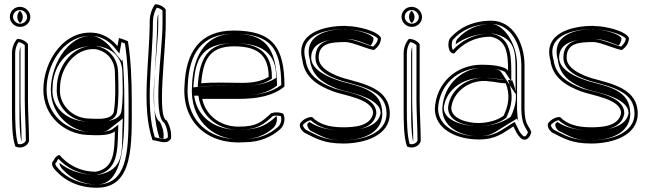

<svg xmlns="http://www.w3.org/2000/svg" viewBox="-20 -642 3035 899"><path d="M26 -563C26 -538 48 -516 74 -516C101 -516 122 -537 122 -562C122 -588 100 -610 73 -610C47 -610 26 -589 26 -563ZM36 -130C36 -75 36 2 52 44C80 57 111 41 116 18C116 -41 111 -116 111 -172V-435C103 -448 82 -460 61 -460C47 -446 36 -420 36 -393ZM41 -563C41 -581 55 -595 73 -595C92 -595 107 -579 107 -562C107 -546 93 -531 74 -531C56 -531 41 -547 41 -563ZM51 -130V-393C51 -413 58 -433 67 -445C80 -443 90 -436 96 -430V-172C96 -116 101 -42 101 16C97 27 81 37 64 32C52 -8 51 -78 51 -130ZM61 -563C61 -551 67 -540 74 -534C81 -540 87 -550 87 -562C87 -575 80 -586 73 -592C67 -586 61 -575 61 -563ZM71 -130C71 -84 71 -22 80 20C80 19 81 18 81 17C81 -41 76 -116 76 -172V-424C73 -414 71 -404 71 -393Z M183 -222C183 -98 281 -15 390 -10C441 -8 491 -6 518 -27C515 65 517 145 429 162C351 162 293 125 259 84C253 83 239 91 232 108C213 125 231 147 242 158C284 204 348 237 433 237C608 237 597 33 597 -173C597 -272 592 -370 579 -449C563 -456 549 -461 537 -464L530 -426C508 -453 475 -479 431 -487C282 -510 183 -357 183 -222ZM198 -222C198 -236 199 -250 201 -264C219 -382 308 -491 429 -472C468 -465 498 -442 518 -417L539 -391L549 -445C554 -443 560 -440 565 -438C577 -361 582 -268 582 -173V-105C582 80 572 222 433 222C352 222 292 191 253 148V147C240 134 236 125 242 119L245 117L246 114C248 108 251 104 254 102C292 143 351 177 429 177H430H432C533 157 530 61 533 -27L534 -58L509 -39C489 -23 443 -23 391 -25C289 -30 198 -107 198 -222ZM218 -222C218 -98 320 -29 393 -25C448 -23 472 -23 487 -34L555 -87L553 -27C550 60 564 153 443 176L437 177H429C350 177 295 150 259 121C257 131 266 144 274 152C315 197 372 222 433 222C536 222 562 86 562 -105V-173C562 -240 560 -306 554 -367L552 -354L497 -421C476 -447 445 -468 418 -473C378 -479 326 -461 281 -405C242 -355 218 -286 218 -222ZM226 -230C226 -315 279 -427 418 -427H431H435L439 -426C520 -413 553 -361 553 -301C555 -229 557 -179 548 -118C538 -73 457 -69 411 -71C403 -71 396 -72 390 -72C276 -77 219 -153 226 -230ZM246 -231C239 -144 310 -75 392 -72C429 -70 515 -59 528 -116V-117C537 -179 535 -230 533 -301C533 -368 489 -417 428 -427H427C319 -434 246 -329 246 -231ZM261 -230C261 -323 330 -418 426 -412C480 -403 518 -361 518 -301C520 -229 522 -179 513 -119C504 -79 437 -85 393 -87C318 -90 254 -153 261 -230Z M681 -542C681 -359 640 -142 694 14C728 18 762 38 781 6C784 -27 773 -57 761 -78C713 -92 756 -391 756 -531V-597C748 -610 727 -622 706 -622C692 -603 681 -573 681 -542ZM696 -542C696 -566 704 -590 714 -606C726 -604 736 -598 741 -592V-531C741 -401 691 -103 750 -66C760 -47 767 -24 766 1C756 14 739 7 705 1C657 -150 696 -360 696 -542ZM716 -542C716 -361 677 -150 726 3C732 4 738 6 743 7C744 6 745 6 746 4C748 -24 740 -51 729 -71C668 -110 721 -395 721 -531V-578C718 -567 716 -554 716 -542Z M844 -242C831 -72 951 37 1124 24C1199 24 1252 -2 1292 -37C1313 -57 1317 -89 1306 -110C1288 -117 1269 -118 1250 -112C1207 -73 1185 -49 1098 -49C1010 -49 943 -102 927 -179H1096C1191 -179 1262 -195 1312 -237C1312 -421 1257 -499 1074 -499C915 -499 850 -397 844 -242ZM859 -241C865 -392 925 -484 1074 -484C1247 -484 1296 -417 1297 -244C1251 -209 1186 -194 1096 -194H909L912 -176C930 -92 1004 -34 1098 -34C1187 -34 1217 -62 1258 -99C1271 -102 1283 -101 1295 -98C1300 -82 1296 -61 1282 -48C1244 -15 1195 9 1124 9H1123C1105 10 1088 10 1072 9C936 -1 848 -97 859 -241ZM879 -242C867 -81 978 9 1093 10C1101 10 1109 10 1118 9H1121H1124C1177 9 1221 -9 1260 -43C1274 -56 1280 -81 1275 -99C1238 -65 1202 -34 1098 -34C974 -34 908 -102 892 -178L889 -194H1096C1178 -194 1232 -206 1277 -241C1276 -426 1218 -484 1074 -484C958 -484 885 -402 879 -242ZM885 -233 887 -253C896 -356 918 -440 1075 -440C1211 -440 1273 -390 1273 -282V-277L1267 -274C1231 -251 1177 -239 1114 -239C1048 -239 981 -242 930 -237ZM906 -235 923 -237C981 -243 1050 -239 1114 -239C1169 -239 1213 -248 1246 -269L1253 -274V-282C1253 -399 1183 -440 1075 -440C950 -440 916 -363 907 -253ZM922 -252C931 -360 960 -425 1075 -425C1179 -425 1238 -390 1238 -282C1208 -263 1167 -254 1114 -254C1051 -254 982 -258 922 -252Z M1387 -67C1379 -55 1386 -35 1405 -21C1464 9 1499 30 1588 30C1685 30 1805 -6 1805 -110C1805 -227 1686 -249 1589 -276C1552 -288 1472 -317 1472 -372C1472 -442 1534 -445 1598 -445C1633 -445 1720 -403 1733 -409C1750 -422 1764 -441 1764 -464C1750 -497 1654 -520 1603 -520L1598 -521C1491 -521 1362 -485 1396 -360C1406 -278 1471 -240 1540 -214C1592 -194 1727 -179 1727 -112C1716 -50 1636 -46 1586 -46C1518 -46 1473 -62 1441 -94C1423 -95 1401 -84 1387 -67ZM1399 -58C1410 -70 1425 -78 1435 -79C1471 -46 1519 -31 1586 -31C1633 -31 1728 -32 1742 -109V-111V-112C1742 -197 1587 -212 1545 -228C1477 -254 1420 -289 1411 -362V-363L1410 -364C1407 -376 1405 -388 1405 -398C1404 -477 1502 -506 1597 -506L1602 -505H1603C1650 -505 1734 -482 1749 -461C1748 -447 1739 -434 1727 -424C1705 -428 1635 -460 1598 -460C1537 -460 1457 -458 1457 -372C1457 -302 1550 -273 1585 -262C1687 -234 1790 -213 1790 -110C1790 -21 1685 15 1588 15C1502 15 1472 -4 1413 -34C1398 -46 1398 -56 1399 -58ZM1420 -63C1416 -57 1421 -41 1434 -30C1493 0 1517 15 1588 15C1661 15 1770 -11 1770 -110C1770 -221 1668 -236 1570 -263L1569 -264H1568C1529 -277 1437 -310 1437 -372C1437 -449 1523 -460 1598 -460C1646 -460 1686 -439 1716 -429C1723 -438 1729 -450 1729 -463C1717 -486 1638 -505 1603 -505H1595L1591 -506C1515 -504 1415 -481 1426 -385C1427 -378 1429 -370 1431 -362V-361C1441 -282 1499 -249 1563 -225C1600 -211 1762 -189 1762 -112V-111C1749 -40 1644 -31 1586 -31C1518 -31 1465 -46 1429 -71C1426 -69 1423 -67 1420 -63Z M1860 -563C1860 -538 1882 -516 1908 -516C1935 -516 1956 -537 1956 -562C1956 -588 1934 -610 1907 -610C1881 -610 1860 -589 1860 -563ZM1870 -130C1870 -75 1870 2 1886 44C1914 57 1945 41 1950 18C1950 -41 1945 -116 1945 -172V-435C1937 -448 1916 -460 1895 -460C1881 -446 1870 -420 1870 -393ZM1875 -563C1875 -581 1889 -595 1907 -595C1926 -595 1941 -579 1941 -562C1941 -546 1927 -531 1908 -531C1890 -531 1875 -547 1875 -563ZM1885 -130V-393C1885 -413 1892 -433 1901 -445C1914 -443 1924 -436 1930 -430V-172C1930 -116 1935 -42 1935 16C1931 27 1915 37 1898 32C1886 -8 1885 -78 1885 -130ZM1895 -563C1895 -551 1901 -540 1908 -534C1915 -540 1921 -550 1921 -562C1921 -575 1914 -586 1907 -592C1901 -586 1895 -575 1895 -563ZM1905 -130C1905 -84 1905 -22 1914 20C1914 19 1915 18 1915 17C1915 -41 1910 -116 1910 -172V-424C1907 -414 1905 -404 1905 -393Z M2016 -133C2016 -37 2118 11 2221 11C2303 11 2332 -18 2384 -50C2396 -27 2399 -13 2421 7C2452 27 2470 -18 2467 -27C2451 -60 2438 -61 2436 -130V-336C2436 -442 2380 -545 2281 -545C2196 -545 2132 -513 2090 -466C2071 -447 2078 -387 2107 -392C2142 -434 2199 -470 2277 -470C2350 -456 2359 -397 2359 -311C2344 -334 2277 -339 2236 -339C2115 -339 2022 -253 2016 -133ZM2031 -133C2037 -245 2123 -324 2236 -324C2279 -324 2338 -315 2346 -303L2374 -261V-311C2374 -396 2365 -469 2280 -485H2278H2277C2198 -485 2138 -449 2101 -408C2093 -417 2094 -448 2101 -455V-456C2140 -500 2200 -530 2281 -530C2367 -530 2421 -439 2421 -336V-130C2423 -61 2439 -49 2452 -23C2451 -20 2450 -18 2448 -14C2442 -3 2438 -1 2430 -5C2411 -23 2410 -32 2397 -57L2390 -71L2376 -63C2322 -30 2299 -4 2221 -4C2120 -4 2032 -51 2031 -133ZM2051 -133C2051 -40 2147 -4 2221 -4C2279 -4 2298 -24 2355 -59L2401 -87L2408 -72C2404 -85 2402 -103 2401 -130V-336C2401 -448 2331 -530 2281 -530C2220 -530 2163 -506 2122 -460C2118 -456 2114 -447 2114 -435C2149 -461 2203 -485 2277 -485H2284L2291 -484C2395 -464 2394 -393 2394 -311V-202L2325 -307C2318 -318 2277 -324 2236 -324C2155 -324 2057 -255 2051 -133ZM2058 -137C2065 -208 2132 -281 2251 -278C2261 -278 2271 -277 2281 -276C2316 -273 2338 -267 2348 -267H2378L2383 -254C2405 -198 2397 -148 2372 -97L2371 -95L2368 -93C2335 -69 2281 -51 2219 -51C2152 -51 2058 -76 2058 -137ZM2078 -137C2078 -67 2174 -51 2219 -51C2268 -51 2315 -64 2347 -88L2350 -90L2352 -94C2377 -146 2385 -199 2362 -257L2358 -267H2348C2326 -267 2302 -274 2274 -276C2178 -291 2087 -227 2078 -139V-138ZM2093 -137C2101 -215 2184 -275 2272 -261C2299 -259 2323 -252 2348 -252C2369 -198 2362 -150 2338 -100C2310 -79 2265 -66 2219 -66C2172 -66 2093 -84 2093 -137ZM2428 -32C2430 -29 2431 -28 2433 -24C2431 -28 2430 -29 2428 -32Z M2548 -67C2540 -55 2547 -35 2566 -21C2625 9 2660 30 2749 30C2846 30 2966 -6 2966 -110C2966 -227 2847 -249 2750 -276C2713 -288 2633 -317 2633 -372C2633 -442 2695 -445 2759 -445C2794 -445 2881 -403 2894 -409C2911 -422 2925 -441 2925 -464C2911 -497 2815 -520 2764 -520L2759 -521C2652 -521 2523 -485 2557 -360C2567 -278 2632 -240 2701 -214C2753 -194 2888 -179 2888 -112C2877 -50 2797 -46 2747 -46C2679 -46 2634 -62 2602 -94C2584 -95 2562 -84 2548 -67ZM2560 -58C2571 -70 2586 -78 2596 -79C2632 -46 2680 -31 2747 -31C2794 -31 2889 -32 2903 -109V-111V-112C2903 -197 2748 -212 2706 -228C2638 -254 2581 -289 2572 -362V-363L2571 -364C2568 -376 2566 -388 2566 -398C2565 -477 2663 -506 2758 -506L2763 -505H2764C2811 -505 2895 -482 2910 -461C2909 -447 2900 -434 2888 -424C2866 -428 2796 -460 2759 -460C2698 -460 2618 -458 2618 -372C2618 -302 2711 -273 2746 -262C2848 -234 2951 -213 2951 -110C2951 -21 2846 15 2749 15C2663 15 2633 -4 2574 -34C2559 -46 2559 -56 2560 -58ZM2581 -63C2577 -57 2582 -41 2595 -30C2654 0 2678 15 2749 15C2822 15 2931 -11 2931 -110C2931 -221 2829 -236 2731 -263L2730 -264H2729C2690 -277 2598 -310 2598 -372C2598 -449 2684 -460 2759 -460C2807 -460 2847 -439 2877 -429C2884 -438 2890 -450 2890 -463C2878 -486 2799 -505 2764 -505H2756L2752 -506C2676 -504 2576 -481 2587 -385C2588 -378 2590 -370 2592 -362V-361C2602 -282 2660 -249 2724 -225C2761 -211 2923 -189 2923 -112V-111C2910 -40 2805 -31 2747 -31C2679 -31 2626 -46 2590 -71C2587 -69 2584 -67 2581 -63Z"/></svg>

Font: Snowfall
Style: Eco
Weight: 400
Designer: Jasper
Foundry: Cannot Into Space Fonts
Version: Version 0.9